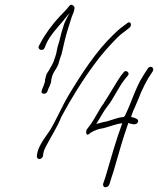

<svg xmlns="http://www.w3.org/2000/svg" viewBox="-20 -697 662 804"><path d="M142 -503C137 -488 161 -481 167 -497L173 -512C188 -547 220 -581 243 -608L271 -643L251 -603C250 -601 249 -598 248 -595C241 -575 234 -549 229 -527C227 -518 223 -509 221 -500L215 -471C212 -462 211 -457 208 -450C205 -439 199 -426 193 -417L184 -401C178 -392 174 -386 173 -380L169 -365C169 -360 168 -354 167 -351C166 -347 164 -343 163 -340V-338C160 -334 158 -326 155 -319C150 -306 162 -301 173 -307C180 -312 179 -320 187 -335L193 -350C194 -354 195 -360 195 -365L199 -380C200 -383 201 -385 203 -389V-390C211 -404 217 -411 224 -427L230 -448C232 -454 235 -463 238 -471L251 -527C258 -558 271 -595 279 -622C285 -640 291 -648 292 -663C293 -670 284 -678 277 -677C275 -677 273 -675 270 -672C259 -657 243 -642 228 -626C200 -596 170 -556 150 -518ZM136 -55 134 -43C135 -37 137 -31 146 -31C152 -31 160 -39 160 -44L162 -57C163 -65 168 -76 175 -89C195 -127 221 -167 237 -208C278 -285 330 -368 379 -433C405 -469 436 -503 464 -532C476 -545 489 -556 502 -565L521 -580C535 -590 527 -611 514 -601L494 -586C480 -576 468 -565 454 -551C384 -484 323 -391 266 -296C238 -249 216 -195 189 -151C175 -130 161 -112 153 -97C143 -80 138 -66 136 -55ZM162 -58V-57ZM347 -159C339 -155 339 -133 346 -133C352 -133 356 -138 360 -142H361C376 -151 394 -158 412 -160C435 -165 460 -177 492 -181C467 -114 442 -26 421 46L412 72C410 80 414 87 421 87C430 87 436 82 438 75L446 49C452 32 459 10 466 -16C480 -67 497 -123 514 -172V-173L515 -174L517 -182C525 -180 550 -169 557 -185C562 -196 554 -199 542 -204L529 -207L530 -211C534 -222 537 -233 543 -244C553 -267 563 -290 571 -311C580 -331 590 -351 601 -370L620 -399C628 -416 607 -425 598 -409L579 -379C547 -329 532 -271 503 -212L501 -210L498 -207H496C465 -204 441 -190 414 -186L383 -178C401 -205 411 -228 430 -252C456 -284 476 -333 505 -368L515 -380C527 -393 505 -408 497 -393L487 -381C463 -346 439 -302 415 -266V-265C394 -239 373 -190 348 -161ZM413 -160H412ZM543 -244Z"/></svg>

Font: Stray Cat
Style: LtCnObl
Weight: 300
Version: Version 1.0